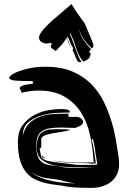

<svg xmlns="http://www.w3.org/2000/svg" viewBox="-20 -885 645 935"><path d="M346 -262Q319 -262 305.5 -263Q292 -264 281 -264Q251 -264 228 -261Q205 -258 189 -249Q173 -240 165 -223Q157 -206 157 -178Q157 -137 166.5 -117.5Q176 -98 193.5 -89.5Q211 -81 236 -79Q261 -77 292 -70Q310 -68 328 -67.5Q346 -67 364 -67H436Q386 -70 336.5 -70.5Q287 -71 247.5 -79Q208 -87 183.5 -107Q159 -127 159 -168Q159 -201 167.5 -218.5Q176 -236 190.5 -244.5Q205 -253 225 -254.5Q245 -256 268 -256Q296 -256 325 -253Q302 -246 278.5 -242.5Q255 -239 235 -235.5Q215 -232 200.5 -226.5Q186 -221 181 -211V-166L173 -162Q177 -137 180.5 -124.5Q184 -112 200 -105.5Q216 -99 251.5 -95Q287 -91 355 -82H427Q446 -82 449.5 -83.5Q453 -85 454 -85L445 -139Q443 -159 440 -175Q437 -191 432 -209Q431 -206 426 -206Q431 -189 434.5 -170Q438 -151 440.5 -134Q443 -117 444.5 -105Q446 -93 448 -91L442 -89Q440 -88 436 -88H430Q423 -88 414 -89.5Q405 -91 391 -91H358Q319 -91 286 -95Q255 -99 232 -105Q255 -100 288 -97Q323 -93 353 -93Q366 -93 380.5 -93.5Q395 -94 412 -94H445Q442 -97 438 -97H436Q432 -166 418 -229Q404 -292 373 -339.5Q342 -387 292 -415.5Q242 -444 167 -444Q146 -444 125 -441Q104 -438 82 -433Q84 -435 84 -437Q84 -442 80 -446.5Q76 -451 76 -456Q76 -462 88.5 -467.5Q101 -473 142 -478Q140 -480 139.5 -484Q139 -488 139 -490Q85 -490 55 -492.5Q25 -495 25 -507Q25 -512 37.5 -521Q50 -530 73 -538.5Q96 -547 128.5 -553.5Q161 -560 201 -560Q278 -560 333 -536.5Q388 -513 425.5 -474.5Q463 -436 486.5 -387Q510 -338 524.5 -288.5Q539 -239 546 -192.5Q553 -146 559 -112Q559 -106 559.5 -100Q560 -94 560 -86Q560 -57 549.5 -35.5Q539 -14 520.5 0.5Q502 15 477.5 22.5Q453 30 425 30Q403 30 368 29Q333 28 301 23Q280 18 255 15.5Q230 13 204 7Q178 1 153.5 -10Q129 -21 109.5 -43.5Q90 -66 78.5 -102Q67 -138 67 -193Q67 -245 91 -276.5Q115 -308 148.5 -325.5Q182 -343 217 -348.5Q252 -354 274 -354Q302 -354 311 -350Q320 -346 320 -342Q320 -339 319 -337Q294 -337 255 -335Q216 -333 179.5 -322Q143 -311 117 -288.5Q91 -266 91 -225Q100 -262 121.5 -283.5Q143 -305 171 -315.5Q199 -326 228.5 -328.5Q258 -331 282 -331H316Q312 -327 312 -323Q312 -319 316 -316H355Q371 -313 378 -305.5Q385 -298 385 -292Q385 -283 376 -276Q367 -269 346 -262ZM178 -20Q206 -9 235.5 -3Q265 3 294 5Q323 8 348 8Q328 6 308 1Q287 -4 271 -8Q254 -12 237.5 -13.5Q221 -15 203.5 -18Q186 -21 168 -27.5Q150 -34 132 -47Q151 -30 178 -20ZM188 -125Q187 -126 194 -119Q200 -113 210 -110Q205 -112 195 -115Q184 -119 184 -127ZM213 -110Q212 -110 210 -110Q211 -110 213 -110ZM428 -649Q405 -669 389 -692Q373 -715 365 -744Q370 -715 387 -690Q404 -665 424 -645L418 -639Q415 -636 413 -632Q414 -631 416 -630Q418 -629 418.5 -628.5Q419 -628 421 -627Q421 -607 410.5 -598.5Q400 -590 386 -585L382 -589Q361 -616 350 -653Q339 -690 323 -722L320 -719Q327 -705 333.5 -687Q340 -669 347 -650Q354 -631 361 -613.5Q368 -596 377 -583Q374 -582 369 -582Q362 -582 357.5 -588Q353 -594 349.5 -603Q346 -612 342.5 -621.5Q339 -631 334 -638L336 -653Q332 -656 328.5 -663Q325 -670 322 -678Q319 -686 316 -693.5Q313 -701 310 -706Q309 -705 308.5 -704Q308 -703 306 -702Q309 -697 311.5 -690Q314 -683 316.5 -675Q319 -667 321.5 -659.5Q324 -652 326 -648Q323 -652 321 -659Q318 -666 315 -673L310 -688Q308 -696 305 -700Q287 -673 272 -658Q257 -643 251 -636Q246 -642 236.5 -647Q227 -652 227 -659Q227 -664 234 -670L225 -677Q220 -675 216 -674Q212 -673 208 -673Q193 -673 181.5 -681Q170 -689 170 -702Q170 -713 181.5 -729Q193 -745 207.5 -759.5Q222 -774 235 -785.5Q248 -797 251 -799L328 -865Q346 -836 358 -819Q370 -802 377.5 -791.5Q385 -781 389.5 -775Q394 -769 396 -763Q400 -752 407 -736.5Q414 -721 420 -706.5Q426 -692 430.5 -680Q435 -668 435 -664Q435 -656 428 -649Z"/></svg>

Font: Finger Paint
Style: Regular
Weight: 400
Designer: Ralph du Carrois
Foundry: Ralph du Carrois
Version: Version 1.001